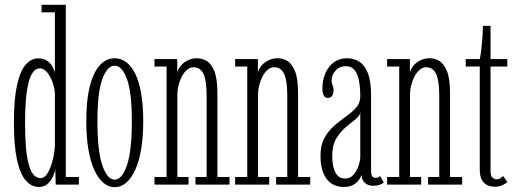

<svg xmlns="http://www.w3.org/2000/svg" viewBox="-20 -770 2156 801"><path d="M142.5 10Q111 10 87.5 -17Q64 -44 51 -103.2Q38 -162.5 38 -259Q38 -356 51 -414.8Q64 -473.5 87 -500Q110 -526.5 139.5 -526.5Q162.5 -526.5 177 -516.2Q191.5 -506 199.2 -491.8Q207 -477.5 209 -465.5V-718.5H153.5V-750H254.5V-31.5H309V0H212.5L210.5 -66Q209.5 -53 201.5 -34.8Q193.5 -16.5 179 -3.2Q164.5 10 142.5 10ZM149.5 -27Q166.5 -27 179 -48.2Q191.5 -69.5 199.5 -100.8Q207.5 -132 209 -162V-381Q207 -406 198 -430Q189 -454 175.5 -469.5Q162 -485 146.5 -485Q128.5 -485 116.5 -467.2Q104.5 -449.5 97.5 -418.2Q90.5 -387 87.5 -345.8Q84.5 -304.5 84.5 -256.5Q84.5 -199 88.2 -155.8Q92 -112.5 99.8 -84Q107.5 -55.5 119.8 -41.2Q132 -27 149.5 -27Z M458.5 11Q432.5 11 410.8 -7.8Q389 -26.5 373 -62Q357 -97.5 348.5 -148.2Q340 -199 340 -263.5Q340 -334 349.2 -384.2Q358.5 -434.5 374.8 -466Q391 -497.5 412.5 -512.2Q434 -527 458.5 -527Q483 -527 504.5 -512.2Q526 -497.5 542.5 -466Q559 -434.5 568.2 -384.2Q577.5 -334 577.5 -263.5Q577.5 -199 569 -148.2Q560.5 -97.5 544.5 -62Q528.5 -26.5 506.5 -7.8Q484.5 11 458.5 11ZM458.5 -20.5Q489 -20.5 509.5 -80.2Q530 -140 530 -263.5Q530 -385 509.5 -440.5Q489 -496 458.5 -496Q427.5 -496 407 -440.5Q386.5 -385 386.5 -263.5Q386.5 -140 407 -80.2Q427.5 -20.5 458.5 -20.5Z M624.5 0V-31.5H675V-492.5H624.5V-523.5H719.5V-467.5Q722.5 -481.5 733.8 -495.2Q745 -509 762.8 -518Q780.5 -527 802 -527Q821 -527 840.5 -516.8Q860 -506.5 873.5 -475Q887 -443.5 887 -380.5V-31.5H937.5V0H795.5V-31.5H842V-369Q842 -434.5 828.8 -462Q815.5 -489.5 787.5 -489.5Q773 -489.5 760.5 -479Q748 -468.5 739 -451.5Q730 -434.5 725 -415Q720 -395.5 720 -377.5V-31.5H766.5V0Z M961 0V-31.5H1011.5V-492.5H961V-523.5H1056V-467.5Q1059 -481.5 1070.2 -495.2Q1081.5 -509 1099.2 -518Q1117 -527 1138.5 -527Q1157.5 -527 1177 -516.8Q1196.5 -506.5 1210 -475Q1223.5 -443.5 1223.5 -380.5V-31.5H1274V0H1132V-31.5H1178.5V-369Q1178.5 -434.5 1165.2 -462Q1152 -489.5 1124 -489.5Q1109.5 -489.5 1097 -479Q1084.5 -468.5 1075.5 -451.5Q1066.5 -434.5 1061.5 -415Q1056.5 -395.5 1056.5 -377.5V-31.5H1103V0Z M1413 10Q1384.5 10 1363 -4.2Q1341.5 -18.5 1329.2 -47.2Q1317 -76 1317 -119Q1317 -164.5 1333.8 -194.8Q1350.5 -225 1375.2 -246.2Q1400 -267.5 1424.8 -285Q1449.5 -302.5 1466.2 -321.5Q1483 -340.5 1483 -367Q1483 -405.5 1477.5 -434Q1472 -462.5 1458.8 -478.2Q1445.5 -494 1422.5 -494Q1397 -494 1380.2 -475.8Q1363.5 -457.5 1363.5 -434.5Q1363.5 -424.5 1365.8 -419Q1368 -413.5 1369.8 -408.2Q1371.5 -403 1371.5 -393.5Q1371.5 -380 1365.8 -370.8Q1360 -361.5 1348 -361.5Q1336.5 -361.5 1330.8 -371.8Q1325 -382 1325 -400Q1325 -436 1337.5 -464.8Q1350 -493.5 1373 -510.2Q1396 -527 1426.5 -527Q1457.5 -527 1480.2 -511.8Q1503 -496.5 1515.5 -462.8Q1528 -429 1528 -373V-60Q1528 -41 1532.8 -34.5Q1537.5 -28 1546.5 -28Q1554 -28 1558.8 -30.8Q1563.5 -33.5 1565.5 -36L1581 -8.5Q1575.5 -3 1563.8 1Q1552 5 1537 5Q1523.5 5 1512.5 -0.2Q1501.5 -5.5 1495.2 -15.5Q1489 -25.5 1488.5 -40.5Q1485.5 -31 1477 -19Q1468.5 -7 1453 1.5Q1437.5 10 1413 10ZM1419.5 -25Q1441 -25 1455 -41.2Q1469 -57.5 1476 -79Q1483 -100.5 1483 -115.5V-301.5Q1482 -287.5 1464 -273.2Q1446 -259 1423.5 -240.2Q1401 -221.5 1383.5 -193Q1366 -164.5 1366 -121Q1366 -74 1379.8 -49.5Q1393.5 -25 1419.5 -25Z M1595 0V-31.5H1645.5V-492.5H1595V-523.5H1690V-467.5Q1693 -481.5 1704.2 -495.2Q1715.5 -509 1733.2 -518Q1751 -527 1772.5 -527Q1791.5 -527 1811 -516.8Q1830.5 -506.5 1844 -475Q1857.5 -443.5 1857.5 -380.5V-31.5H1908V0H1766V-31.5H1812.5V-369Q1812.5 -434.5 1799.2 -462Q1786 -489.5 1758 -489.5Q1743.5 -489.5 1731 -479Q1718.5 -468.5 1709.5 -451.5Q1700.5 -434.5 1695.5 -415Q1690.5 -395.5 1690.5 -377.5V-31.5H1737V0Z M2044.5 9Q2029.5 9 2015 3.2Q2000.5 -2.5 1991 -18.2Q1981.5 -34 1981.5 -65V-492.5H1923V-523.5H1981.5Q1985.5 -541 1988.2 -565.2Q1991 -589.5 1992.8 -615Q1994.5 -640.5 1995 -662H2026.5V-523.5H2096.5V-492.5H2026.5V-56.5Q2026.5 -35.5 2034.8 -28.8Q2043 -22 2051 -22Q2061.5 -22 2068 -26.5Q2074.5 -31 2078.5 -36L2097 -11.5Q2089.5 -3.5 2075.5 2.8Q2061.5 9 2044.5 9Z"/></svg>

Font: Imbue Thin 10pt ExtraLight
Style: Regular
Weight: 250
Version: Version 1.102